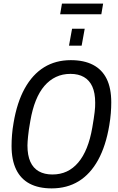

<svg xmlns="http://www.w3.org/2000/svg" viewBox="-20 -1031 651 1063"><path d="M266 12Q194 12 144.5 -14Q95 -40 69.5 -92.5Q44 -145 44 -223Q44 -252 46.5 -284Q49 -316 55 -350Q74 -464 117 -541.5Q160 -619 224 -658.5Q288 -698 372 -698Q445 -698 495 -672Q545 -646 570.5 -594.5Q596 -543 596 -464Q596 -436 593.5 -404Q591 -372 585 -337Q566 -223 523 -145Q480 -67 415.5 -27.5Q351 12 266 12ZM270 -65Q314 -65 349.5 -81.5Q385 -98 413 -131Q441 -164 460.5 -212.5Q480 -261 491 -325Q496 -353 499 -374Q502 -395 504 -410.5Q506 -426 506.5 -438.5Q507 -451 507 -462Q507 -517 491 -552Q475 -587 444.5 -604.5Q414 -622 370 -622Q326 -622 290 -605Q254 -588 226 -555.5Q198 -523 178.5 -474.5Q159 -426 148 -362Q143 -335 140 -314Q137 -293 135.5 -277Q134 -261 133 -249Q132 -237 132 -226Q132 -171 148 -135.5Q164 -100 195 -82.5Q226 -65 270 -65ZM362 -778 379 -872H449L432 -778ZM313 -952 323 -1011H551L541 -952Z"/></svg>

Font: Archivo Condensed
Style: Italic
Weight: 400
Width: 3
Italic angle: -10°
Designer: Hector Gatti
Foundry: Omnibus-Type
Version: Version 2.001